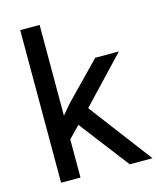

<svg xmlns="http://www.w3.org/2000/svg" viewBox="-108 -788 712 864"><g transform="rotate(-15 248.0 -355.5)"><path d="M68.8 -710.9ZM68.8 -710.9H159.2V-288.1L201.7 -338.4H202.1L361.8 -502.4L362.3 -503.4H363.3H467.8H472.7L469.2 -499.5L273.4 -292.5L492.2 -3.4L495.1 0H490.7H390.1H388.7L388.2 -1L211.4 -231.4L159.2 -177.7V-2V0H156.7H70.8H68.8V-2Z"/></g></svg>

Font: MAUL
Style: Regular
Weight: 400
Designer: MAUL
Version: Version 1.0; 2020; ttfautohint (v1.8.3)